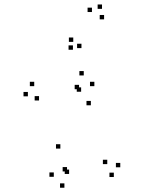

<svg xmlns="http://www.w3.org/2000/svg" viewBox="-20 -848 660 878"><path d="M500.5 -38.5V-58.5H480.5V-38.5ZM530 -83V-103H510V-83ZM470.5 -97.5V-117.5H450.5V-97.5ZM296 -52.5V-72.5H276V-52.5ZM286.5 -64V-84H266.5V-64ZM395.5 -366.5V-386.5H375.5V-366.5ZM411.5 -454V-474H391.5V-454ZM363 -503V-523H343V-503ZM136.5 -454V-474H116.5V-454ZM107.5 -407.5V-427.5H87.5V-407.5ZM158.5 -388.5V-408.5H138.5V-388.5ZM341.5 -440V-460H321.5V-440ZM351 -428.5V-448.5H331V-428.5ZM256 -168.5V-188.5H236V-168.5ZM226 -39.5V-59.5H206V-39.5ZM274.5 10.5V-9.5H254.5V10.5ZM315 -656.5V-676.5H295V-656.5ZM400.5 -793V-813H380.5V-793ZM446.5 -807.5V-827.5H426.5V-807.5ZM456 -759.5V-779.5H436V-759.5ZM352.5 -628V-648H332.5V-628ZM313.5 -620.5V-640.5H293.5V-620.5Z"/></svg>

Font: Monaspace Radon Dots Var
Style: Regular
Weight: 400
Designer: Riley Cran and the Lettermatic Team
Version: Version 1.100 (Monaspace Radon Dots)